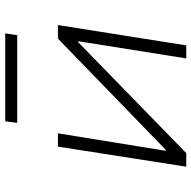

<svg xmlns="http://www.w3.org/2000/svg" viewBox="-19 -715 734 736"><g transform="rotate(-90 348.0 -347.0)"><path d="M77 0 154 -492H205L138 -79H142L568 -492H620L542 0H492L558 -414H554L129 0ZM245 -648 251 -694H588L581 -648Z"/></g></svg>

Font: Nunito Sans 7pt SemiExpanded ExtraLight
Style: Italic
Weight: 250
Width: 6
Italic angle: -9°
Designer: Vernon Adams
Foundry: Vernon Adams
Version: Version 3.101;gftools[0.9.27]